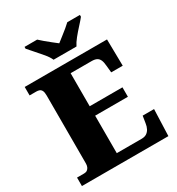

<svg xmlns="http://www.w3.org/2000/svg" viewBox="-215 -1065 1105 1198"><g transform="rotate(-30 337.5 -465.5)"><path d="M21 0V-61H72Q86 -61 95 -67.5Q104 -74 108.5 -85Q113 -96 113 -110V-599Q113 -623 107 -634.5Q101 -646 91 -649.5Q81 -653 70 -653H21V-714H614L617 -523H534L529 -573Q527 -600 520 -615.5Q513 -631 499.5 -638Q486 -645 462 -645H312V-407H548V-339H312V-69H491Q513 -69 527 -78Q541 -87 549.5 -103Q558 -119 561 -141L569 -191H651L644 0ZM262 -771Q252 -794 230 -820.5Q208 -847 184.5 -873Q161 -899 145 -918V-931H236Q247 -921 266.5 -904Q286 -887 307.5 -870.5Q329 -854 344 -842Q359 -854 380.5 -870.5Q402 -887 422.5 -904Q443 -921 453 -931H544V-918Q529 -899 505 -873Q481 -847 459.5 -820.5Q438 -794 427 -771Z"/></g></svg>

Font: Noto Serif Bengali Black
Style: Regular
Weight: 900
Version: Version 2.003